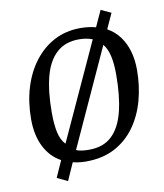

<svg xmlns="http://www.w3.org/2000/svg" viewBox="-90 -806 831 973"><g transform="rotate(-10 325.5 -320.0)"><path d="M181 93 127 67 165 -18Q111 -47 81 -106Q51 -165 51 -248Q51 -335 73.5 -409.5Q96 -484 139 -540.5Q182 -597 242 -628.5Q302 -660 377 -660Q398 -660 418 -657.5Q438 -655 456 -650L494 -733L546 -709L510 -630Q548 -609 573 -575Q598 -541 610.5 -497.5Q623 -454 623 -402Q623 -319 602.5 -244.5Q582 -170 540.5 -112.5Q499 -55 436.5 -22Q374 11 289 11Q271 11 254 9Q237 7 221 3ZM201 -96 429 -593Q399 -605 359 -605Q289 -605 244.5 -564.5Q200 -524 180 -447.5Q160 -371 160 -263Q160 -202 169 -161Q178 -120 201 -96ZM314 -45Q388 -45 432 -87Q476 -129 495.5 -208Q515 -287 515 -398Q515 -453 506 -492.5Q497 -532 477 -556L248 -55Q263 -49 279 -47Q295 -45 314 -45Z"/></g></svg>

Font: Faustina Medium
Style: Italic
Weight: 500
Italic angle: -8°
Designer: Alfonso Garcia
Foundry: http://www.omnibus-type.com
Version: Version 1.200